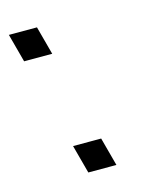

<svg xmlns="http://www.w3.org/2000/svg" viewBox="-137 -537 426 528"><g transform="rotate(-15 75.5 -273.0)"><path d="M39.4 -103 39.7 -102 50.4 -62H130.4L119.7 -102L119.4 -103L108.7 -143H28.7ZM-52 -444 -51.7 -443 -41 -403H39L28.3 -443L28 -444L17.3 -484H-62.7Z"/></g></svg>

Font: Nordica Advanced
Style: RegularLObl
Weight: 300
Version: Version 1.07